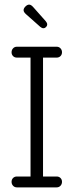

<svg xmlns="http://www.w3.org/2000/svg" viewBox="-20 -810 318 830"><path d="M112 -47V-561H53Q43 -561 36.5 -567.5Q30 -574 30 -584Q30 -594 36.5 -601Q43 -608 53 -608H225Q235 -608 241.5 -601Q248 -594 248 -584Q248 -574 241.5 -567.5Q235 -561 225 -561H166V-47H225Q235 -47 241.5 -40.5Q248 -34 248 -24Q248 -14 241.5 -7Q235 0 225 0H53Q43 0 36.5 -7Q30 -14 30 -24Q30 -34 36.5 -40.5Q43 -47 53 -47ZM178 -718Q184 -711 184 -704.5Q184 -698 179 -693Q174 -688 167.5 -688Q161 -688 154 -694L92 -749Q82 -758 82 -766Q82 -774 90 -782Q98 -790 106 -790Q114 -790 123 -780Z"/></svg>

Font: Flamenco
Style: Regular
Weight: 400
Designer: Luciano Vergara
Foundry: Luciano Vergara
Version: Version 1.003